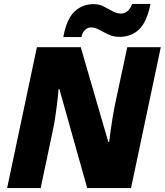

<svg xmlns="http://www.w3.org/2000/svg" viewBox="-20 -953 835 973"><path d="M16.1 0 167 -713.9H389.2L528.8 -233.9H533.2Q535.6 -255.4 540.3 -288.6Q544.9 -321.8 550.5 -356Q556.2 -390.1 561 -415L625 -713.9H794.9L644 0H421.9L280.8 -502H276.9Q276.4 -492.2 273.9 -468.5Q271.5 -444.8 267.6 -414.6Q263.7 -384.3 259 -353.3Q254.4 -322.3 249 -297.9L186 0ZM300.8 -765.1Q317.4 -856 357.2 -894Q397 -932.1 454.1 -932.1Q482.4 -932.1 505.6 -920.2Q528.8 -908.2 550 -896.2Q571.3 -884.3 593.8 -884.3Q610.8 -884.3 625.7 -896.2Q640.6 -908.2 649.9 -933.1H742.7Q724.1 -840.8 684.3 -803.5Q644.5 -766.1 585.9 -766.1Q554.7 -766.1 529.8 -778.1Q504.9 -790 483.4 -802Q461.9 -814 439.9 -814Q424.8 -814 410.4 -800.8Q396 -787.6 393.1 -765.1Z"/></svg>

Font: Open Sans ExtraBold
Style: Italic
Weight: 800
Italic angle: -12°
Designer: Monotype Design Team
Foundry: Monotype Imaging Inc.
Version: Version 3.000; ttfautohint (v1.8.4)